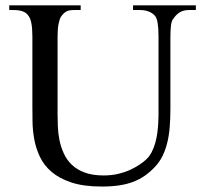

<svg xmlns="http://www.w3.org/2000/svg" viewBox="-20 -682 763 718"><path d="M687 -644.5Q666.5 -644.5 652.6 -636.2Q638.7 -627.9 627.4 -610.8Q621.6 -604 619.4 -586.9Q617.2 -569.8 617.2 -542V-272.5Q617.2 -238.3 614.7 -207.3Q612.3 -176.3 605.7 -149.2Q599.1 -122.1 587.9 -99.1Q576.7 -76.2 559.1 -57.6Q541 -38.6 521.5 -24.9Q502 -11.2 478.5 -2.2Q455.1 6.8 426.3 11.2Q397.5 15.6 360.8 15.6Q293 15.6 247.3 0.5Q201.7 -14.6 172.9 -39.3Q144 -64 129.2 -95.7Q114.3 -127.4 108.2 -160.9Q102.1 -194.3 101.6 -227.1Q101.1 -259.8 101.1 -285.6V-545.4Q101.1 -576.2 97.2 -595.9Q93.3 -615.7 84.5 -625.5Q76.7 -635.7 63.2 -640.1Q49.8 -644.5 29.8 -644.5H14.6V-662.1H281.7V-644.5H256.8Q236.8 -644.5 226.6 -638.2Q216.3 -631.8 207.5 -618.7Q202.1 -608.9 198.7 -591.1Q195.3 -573.2 195.3 -545.4V-256.3Q195.3 -234.9 196.3 -209.2Q197.3 -183.6 202.4 -158.2Q207.5 -132.8 218.3 -108.9Q229 -85 248 -66.4Q267.1 -47.9 296.4 -36.9Q325.7 -25.9 367.7 -25.9Q397.5 -25.9 422.6 -32Q447.8 -38.1 467.8 -47.4Q487.8 -56.6 502.7 -66.9Q517.6 -77.1 526.4 -85.4Q539.1 -97.2 547.4 -113.5Q555.7 -129.9 560.8 -148.2Q565.9 -166.5 568.4 -185.5Q570.8 -204.6 571.8 -221.9Q572.8 -239.3 572.8 -253.4V-545.4Q572.8 -576.2 569.6 -595.7Q566.4 -615.2 559.1 -623.5Q539.6 -644.5 502.4 -644.5H477.5V-662.1H712.4V-644.5Z"/></svg>

Font: GodaGr
Style: Regular
Weight: 400
Version: 1.0.0